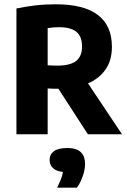

<svg xmlns="http://www.w3.org/2000/svg" viewBox="-20 -623 591 891"><path d="M56.3 0V-583.7Q97.8 -592.4 142.8 -597.8Q187.9 -603.1 238.9 -603.1Q368.5 -603.1 433.9 -553.8Q499.3 -504.4 499.3 -406Q499.6 -342.2 468.5 -298.7Q437.3 -255.2 381.6 -233.1Q325.9 -211 252.5 -211Q238.6 -211 225.9 -211.4Q213.1 -211.8 201.2 -212.6V0ZM387.8 0 211.9 -271.6H364.7L546.1 0ZM247 -318.5Q305.5 -318.5 333.1 -340Q360.7 -361.5 360.7 -407.1Q360.7 -454 334.5 -475.3Q308.2 -496.7 255.1 -496.7Q239.6 -496.7 226.6 -495.7Q213.7 -494.7 201.2 -492.5V-320.1Q214.5 -319.3 224.3 -318.9Q234.1 -318.5 247 -318.5ZM245.1 247.9Q261.9 214.6 268.3 191.6Q274.7 168.6 274.7 143.9L304.1 176.1H292.5Q250.2 176.1 230.2 160.6Q210.2 145.1 210.2 119.5Q210.2 93.7 230.1 78.8Q249.9 63.9 291.9 63.9Q334.9 63.9 354.8 83Q374.7 102.1 374.7 137.8Q374.7 164.2 364 194.7Q353.3 225.1 337.3 247.9Z"/></svg>

Font: Encode Sans SC Condensed Thin
Style: Regular
Weight: 100
Width: 3
Designer: Multiple Designers
Foundry: Impallari Type
Version: Version 3.002